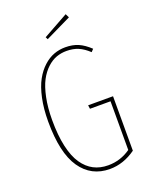

<svg xmlns="http://www.w3.org/2000/svg" viewBox="-159 -943 816 1037"><g transform="rotate(-20 249.0 -424.0)"><path d="M350.1 -857.9 360.8 -835.9 212.9 -764.2 206.1 -777.8ZM286.1 -690.9Q328.6 -690.9 360.6 -677Q392.6 -663.1 425.8 -631.8L412.1 -617.2Q382.3 -645 353 -657.5Q323.7 -669.9 286.1 -669.9Q255.4 -669.9 227.8 -660.2Q200.2 -650.4 173.8 -626.2Q147.5 -602.1 128.4 -565.9Q109.4 -529.8 97.7 -473.1Q85.9 -416.5 85.9 -345.2Q85.9 -257.8 100.3 -193.1Q114.7 -128.4 141.8 -89.1Q168.9 -49.8 205.3 -31Q241.7 -12.2 288.1 -12.2Q358.9 -12.2 417 -53.2V-333H298.8L295.9 -354H439V-41Q368.2 9.8 290 9.8Q183.1 9.8 123 -77.4Q63 -164.6 63 -345.2Q63 -418.5 75.7 -477.8Q88.4 -537.1 109.9 -576.2Q131.3 -615.2 160.4 -641.6Q189.5 -668 220.7 -679.4Q252 -690.9 286.1 -690.9Z"/></g></svg>

Font: Fira Sans Compressed Thin
Style: Regular
Weight: 100
Width: 1
Designer: Carrois Corporate & Edenspiekermann AG
Foundry: Carrois Corporate GbR & Edenspiekermann AG
Version: Version 4.203;PS 004.203;hotconv 1.0.88;makeotf.lib2.5.64775